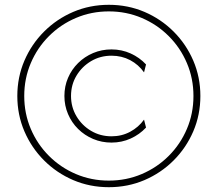

<svg xmlns="http://www.w3.org/2000/svg" viewBox="-20 -716 915 807"><path d="M437.5 70.8Q357.6 70.8 287.8 41Q218.1 11.1 165.3 -41.7Q112.5 -94.4 82.6 -163.9Q52.8 -233.3 52.8 -312.5Q52.8 -391.7 82.6 -461.1Q112.5 -530.6 165.3 -583.3Q218.1 -636.1 287.8 -666Q357.6 -695.8 437.5 -695.8Q517.4 -695.8 587.2 -666Q656.9 -636.1 709.7 -583.3Q762.5 -530.6 792.4 -461.1Q822.2 -391.7 822.2 -312.5Q822.2 -233.3 792.4 -163.9Q762.5 -94.4 709.7 -41.7Q656.9 11.1 587.2 41Q517.4 70.8 437.5 70.8ZM437.5 43.1Q511.1 43.1 575.7 15.6Q640.3 -11.8 689.2 -60.8Q738.2 -109.7 765.6 -174.3Q793.1 -238.9 793.1 -312.5Q793.1 -386.1 765.6 -450.7Q738.2 -515.3 689.2 -564.2Q640.3 -613.2 575.7 -640.6Q511.1 -668.1 437.5 -668.1Q363.9 -668.1 299.3 -640.6Q234.7 -613.2 185.8 -564.2Q136.8 -515.3 109.4 -450.7Q81.9 -386.1 81.9 -312.5Q81.9 -238.9 109.4 -174.3Q136.8 -109.7 185.8 -60.8Q234.7 -11.8 299.3 15.6Q363.9 43.1 437.5 43.1ZM448.6 -116.7Q407.6 -116.7 371.5 -131.9Q335.4 -147.2 308.3 -174Q281.2 -200.7 266 -236.5Q250.7 -272.2 250.7 -312.5Q250.7 -353.5 266 -388.9Q281.2 -424.3 308.3 -451Q335.4 -477.8 371.5 -493.1Q407.6 -508.3 448.6 -508.3Q491.7 -508.3 529.2 -491.3Q566.7 -474.3 593.8 -445.1L585.4 -411.8Q562.5 -444.4 527.1 -463.2Q491.7 -481.9 448.6 -481.9Q401.4 -481.9 362.8 -459Q324.3 -436.1 301.4 -397.9Q278.5 -359.7 278.5 -312.5Q278.5 -266 301.4 -227.4Q324.3 -188.9 362.8 -166Q401.4 -143.1 448.6 -143.1Q491.7 -143.1 527.1 -162.2Q562.5 -181.2 585.4 -213.2L593.8 -179.9Q566.7 -150.7 529.2 -133.7Q491.7 -116.7 448.6 -116.7Z"/></svg>

Font: Afacad Flux Thin
Style: Regular
Weight: 250
Designer: Kristian Moeller
Foundry: Dicotype
Version: Version 1.100